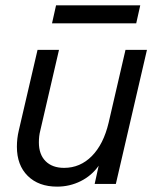

<svg xmlns="http://www.w3.org/2000/svg" viewBox="-20 -686 579 716"><path d="M189 -666H503L488 -599H174ZM448 -500H528L412 0H333L348 -68Q322 -31 281 -10.5Q240 10 193 10Q124 10 83.5 -30Q43 -70 43 -139Q43 -170 50 -199L120 -500H200L130 -198Q125 -179 125 -155Q125 -110 150 -85Q175 -60 219 -60Q279 -60 322.5 -104Q366 -148 385 -228Z"/></svg>

Font: CBA Beacon Sans
Style: Italic
Weight: 400
Italic angle: -13°
Designer: Wei Huang
Foundry: Wei Huang
Version: Version 1.002